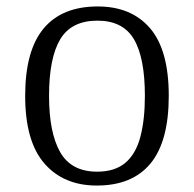

<svg xmlns="http://www.w3.org/2000/svg" viewBox="-20 -565 602 595"><path d="M280 10Q177 10 117.5 -58.5Q58 -127 58 -268Q58 -408 115 -476.5Q172 -545 283 -545Q387 -545 445 -477.5Q503 -410 503 -268Q503 -127 446.5 -58.5Q390 10 280 10ZM281 -33Q336 -33 368.5 -60.5Q401 -88 415 -141Q429 -194 429 -268Q429 -386 395 -443.5Q361 -501 282 -501Q201 -501 166.5 -443Q132 -385 132 -268Q132 -154 166.5 -93.5Q201 -33 281 -33Z"/></svg>

Font: Noto Serif Tibetan Light
Style: Regular
Weight: 300
Version: Version 2.103